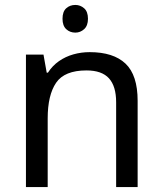

<svg xmlns="http://www.w3.org/2000/svg" viewBox="-20 -757 658 777"><path d="M285 -737Q305 -737 320.5 -723.5Q336 -710 336 -681Q336 -653 320.5 -639Q305 -625 285 -625Q263 -625 248 -639Q233 -653 233 -681Q233 -710 248 -723.5Q263 -737 285 -737ZM343 -546Q439 -546 488 -499.5Q537 -453 537 -349V0H450V-343Q450 -408 421 -440Q392 -472 330 -472Q241 -472 207 -422Q173 -372 173 -278V0H85V-536H156L169 -463H174Q192 -491 218.5 -509.5Q245 -528 277 -537Q309 -546 343 -546Z"/></svg>

Font: hextelugu15
Style: Book
Weight: 400
Designer: Jelle Bosma - Monotype Design Team
Foundry: Monotype Imaging Inc.
Version: Version 2.003